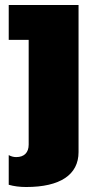

<svg xmlns="http://www.w3.org/2000/svg" viewBox="-20 -740 350 770"><path d="M15 -720V-580H95V-160C95 -128 77 -110 45 -110C34 -110 24 -113 15 -118V1C36 7 59 10 85 10C221 10 295 -39 295 -130V-720Z"/></svg>

Font: MikodacsPCS
Style: Regular
Weight: 900
Designer: gluk (gluksza@wp.pl)
Foundry: gluk (gluksza@wp.pl)
Version: Version 0.27